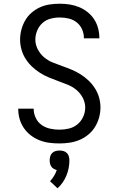

<svg xmlns="http://www.w3.org/2000/svg" viewBox="-20 -763 640 1032"><path d="M299 8Q272 8 245 4.5Q218 1 192.5 -9Q167 -19 145.5 -35.5Q124 -52 108.5 -74.5Q93 -97 85.5 -123.5Q78 -150 78 -177Q78 -177 78 -178Q78 -179 78 -179H161Q161 -179 161 -178.5Q161 -178 161 -178Q161 -153 172 -129.5Q183 -106 203.5 -91.5Q224 -77 249 -71.5Q274 -66 299 -66Q325 -66 350.5 -72Q376 -78 396 -94.5Q416 -111 427 -135Q438 -159 438 -185Q438 -212 425 -237Q412 -262 391 -279.5Q370 -297 344.5 -307.5Q319 -318 293.5 -327Q268 -336 243 -346.5Q218 -357 195 -371.5Q172 -386 152 -405Q132 -424 117.5 -447Q103 -470 95.5 -496.5Q88 -523 88 -550Q88 -577 95 -603.5Q102 -630 115.5 -653.5Q129 -677 150 -695Q171 -713 195.5 -724Q220 -735 247 -739Q274 -743 301 -743Q328 -743 354 -739Q380 -735 404.5 -725Q429 -715 450 -698.5Q471 -682 485.5 -660Q500 -638 507 -612Q514 -586 514 -560Q514 -559 514 -558.5Q514 -558 514 -557H431Q431 -557 431 -557.5Q431 -558 431 -559Q431 -583 421 -605.5Q411 -628 392 -643Q373 -658 349 -663.5Q325 -669 301 -669Q276 -669 251.5 -662.5Q227 -656 208.5 -639.5Q190 -623 180 -599Q170 -575 170 -550Q170 -523 183 -498Q196 -473 216.5 -455.5Q237 -438 262.5 -427.5Q288 -417 314 -408Q340 -399 365 -388.5Q390 -378 413 -363.5Q436 -349 456 -330Q476 -311 490.5 -288Q505 -265 512.5 -239Q520 -213 520 -185Q520 -158 512.5 -131Q505 -104 490.5 -80.5Q476 -57 454 -39Q432 -21 406.5 -10.5Q381 0 353.5 4Q326 8 299 8ZM289 249 249 211Q261 198 270.5 182.5Q280 167 285 151Q277 149 269 144.5Q261 140 256 132.5Q251 125 249 116.5Q247 108 247 99Q247 88 250 77.5Q253 67 260.5 59.5Q268 52 278.5 49Q289 46 300 46Q311 46 321.5 49Q332 52 339.5 59.5Q347 67 350 77.5Q353 88 353 99Q353 120 349 140.5Q345 161 337 180.5Q329 200 317 217.5Q305 235 289 249Z"/></svg>

Font: Iosevka Mono
Style: Regular
Weight: 400
Designer: Belleve Invis
Foundry: Belleve Invis
Version: Version 11.1.1